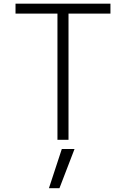

<svg xmlns="http://www.w3.org/2000/svg" viewBox="-20 -751 673 1033"><path d="M312.5 50.8H380.9L299.8 261.7H243.2ZM574.2 -677.7H348.6V1H289.1V-677.7H63.5V-731.4H574.2Z"/></svg>

Font: Gen Shin Gothic Light
Style: Regular
Weight: 200
Designer: [Source Han Sans]
Ryoko NISHIZUKA  (kana & ideographs); Paul D. Hunt (Latin, Greek & Cyrillic); Wenlong ZHANG  (bopomofo
Version: Version 1.002.20150607